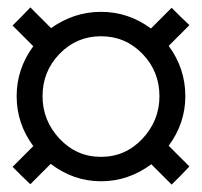

<svg xmlns="http://www.w3.org/2000/svg" viewBox="-20 -628 546 519"><path d="M481 -368Q481 -295 436 -234L492 -178L468 -153L444 -129L389 -184Q327 -138 253 -138Q179 -138 117 -185L62 -130L38 -153L14 -177L70 -233Q25 -294 25 -368Q25 -442 70 -503L14 -559L38 -583L62 -608L118 -552Q180 -596 253 -596Q327 -596 388 -551L444 -607L468 -583L492 -560L436 -504Q481 -443 481 -368ZM411 -368Q411 -435 365 -482.5Q319 -530 253 -530Q187 -530 141 -482.5Q95 -435 95 -368Q95 -302 141 -253Q187 -204 253 -204Q319 -204 365 -253Q411 -302 411 -368Z"/></svg>

Font: Arcon
Style: Regular
Weight: 400
Designer: M. Zarth
Foundry: martin zarth - visuelle & digitale kommunikation
Version: Version 1.131;PS 001.131;hotconv 1.0.70;makeotf.lib2.5.58329